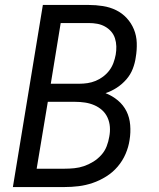

<svg xmlns="http://www.w3.org/2000/svg" viewBox="-20 -755 640 775"><path d="M32 0 153 -735H338Q367 -735 395.5 -730.5Q424 -726 448.5 -714Q473 -702 491.5 -682Q510 -662 520.5 -636.5Q531 -611 532 -582Q533 -553 528 -524Q525 -501 516 -477.5Q507 -454 490 -434.5Q473 -415 451.5 -401Q430 -387 406 -379Q434 -368 456 -349.5Q478 -331 490.5 -306Q503 -281 505.5 -250.5Q508 -220 503 -190Q499 -162 487 -134Q475 -106 455 -82.5Q435 -59 408.5 -42.5Q382 -26 354 -16.5Q326 -7 297.5 -3.5Q269 0 240 0ZM185 -417H300Q317 -417 333.5 -419.5Q350 -422 366 -428.5Q382 -435 396.5 -446Q411 -457 421.5 -471Q432 -485 438 -501.5Q444 -518 447 -534Q450 -551 449.5 -568Q449 -585 444 -600.5Q439 -616 428.5 -628Q418 -640 403.5 -648Q389 -656 372.5 -659Q356 -662 338 -662H225ZM128 -74H240Q260 -74 280 -76Q300 -78 319 -84.5Q338 -91 356 -102Q374 -113 388.5 -129Q403 -145 410.5 -164.5Q418 -184 421 -203Q425 -223 423.5 -243Q422 -263 414 -280.5Q406 -298 392 -310.5Q378 -323 360.5 -330.5Q343 -338 323.5 -341Q304 -344 283 -344H173Z"/></svg>

Font: Iosevka Custom Oblique
Style: Regular
Weight: 400
Italic angle: -9°
Designer: Belleve Invis
Foundry: Belleve Invis
Version: Version 27.0.1